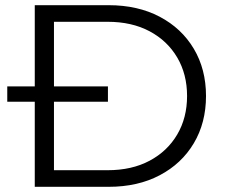

<svg xmlns="http://www.w3.org/2000/svg" viewBox="-20 -720 866 740"><path d="M114 0V-700H399Q511 -700 595.5 -655.5Q680 -611 727 -532Q774 -453 774 -350Q774 -247 727 -168Q680 -89 595.5 -44.5Q511 0 399 0ZM188 -64H395Q488 -64 556.5 -100.5Q625 -137 663 -201.5Q701 -266 701 -350Q701 -434 663 -498.5Q625 -563 556.5 -599.5Q488 -636 395 -636H188ZM8 -328V-387H396V-328Z"/></svg>

Font: Montserrat
Style: Regular
Weight: 400
Designer: Julieta Ulanovsky
Foundry: Julieta Ulanovsky
Version: Version 9.000; ttfautohint (v1.8.4.7-5d5b)